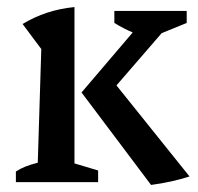

<svg xmlns="http://www.w3.org/2000/svg" viewBox="-20 -516 560 544"><path d="M25 0V-30Q37 -38 52 -44Q67 -50 87 -55L97 -377L44 -448Q77 -468 113.5 -480Q150 -492 191 -496V-53L258 -33V0ZM517 -16Q492 -8 465 -2Q438 4 408 8L211 -254L356 -424Q330 -435 304 -451V-485H509V-451L438 -422L310 -274Z"/></svg>

Font: Piazzolla Medium
Style: Regular
Weight: 500
Designer: Juan Pablo del Peral
Foundry: Huerta Tipografica
Version: Version 1.330